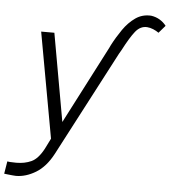

<svg xmlns="http://www.w3.org/2000/svg" viewBox="-103 -731 887 998"><g transform="rotate(5 340.5 -232.5)"><path d="M495.7 -466.3 208.5 82Q171.9 150.9 120.2 182Q68.5 213.1 17 213.1Q12.4 213.1 -1.4 211.8Q-15.3 210.6 -28.2 209Q-41.2 207.4 -44.4 207L-33.7 142Q-31.6 142.8 -20.2 143.8Q-8.9 144.9 12.8 144.9Q57.2 144.9 91.6 129.1Q126.1 113.3 154.8 59.7L182.2 4.6L82.7 -545.5H151.6L233.3 -87L443.2 -493.3L449.2 -506Q471.9 -549.7 499.8 -590Q527.7 -630.3 563.6 -655.4Q599.4 -680.4 645.2 -677.6Q670.5 -674 690.7 -661.8Q710.9 -649.5 724.4 -631.7L690.7 -592.7Q677.9 -601.9 661.6 -608.7Q645.2 -615.4 629.6 -616.5Q594.5 -618.6 568.7 -586.8Q543 -555 507.1 -485.8Z"/></g></svg>

Font: Inter UI Light
Style: Italic
Weight: 300
Italic angle: 9.39999°
Designer: Rasmus Andersson
Foundry: rsms
Version: 3.2;8d6f07862